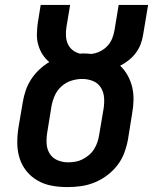

<svg xmlns="http://www.w3.org/2000/svg" viewBox="-20 -755 640 783"><path d="M255 8Q223 8 192 2.5Q161 -3 134.5 -18Q108 -33 89 -56Q70 -79 60.5 -108Q51 -137 50.5 -169Q50 -201 55 -233L73 -339Q77 -363 85 -386.5Q93 -410 107 -431.5Q121 -453 140 -471Q159 -489 181 -502Q165 -515 153.5 -533Q142 -551 136 -572Q130 -593 130.5 -615.5Q131 -638 134 -661L146 -735H266L251 -645Q248 -627 249 -609Q250 -591 256.5 -576Q263 -561 276.5 -550.5Q290 -540 307 -536Q310 -537 313.5 -537Q317 -537 320 -537Q328 -537 336 -536.5Q344 -536 352 -535Q370 -537 387 -545Q404 -553 417 -566.5Q430 -580 437 -597Q444 -614 447 -632L464 -735H584L564 -615Q561 -595 554 -576Q547 -557 534.5 -540Q522 -523 505 -509.5Q488 -496 470 -487Q488 -470 500.5 -447.5Q513 -425 519 -400Q525 -375 524.5 -347.5Q524 -320 519 -293L502 -187Q497 -159 487 -132Q477 -105 459 -81.5Q441 -58 417 -40Q393 -22 366 -11Q339 0 311 4Q283 8 255 8ZM257 -93Q272 -93 287 -95.5Q302 -98 316 -105Q330 -112 342.5 -122.5Q355 -133 363.5 -146.5Q372 -160 377 -174.5Q382 -189 384 -203L402 -309Q406 -332 404.5 -355.5Q403 -379 391.5 -397.5Q380 -416 359.5 -424.5Q339 -433 315 -433Q293 -433 271 -426Q249 -419 231 -403Q213 -387 203.5 -365.5Q194 -344 190 -322L173 -217Q169 -194 170 -171Q171 -148 182 -129.5Q193 -111 213.5 -102Q234 -93 257 -93Z"/></svg>

Font: Iosevka Curly Extended
Style: Bold Italic
Weight: 700
Width: 7
Italic angle: -9°
Monospace: yes
Designer: Belleve Invis
Foundry: Belleve Invis
Version: Version 11.1.0; ttfautohint (v1.8.3)